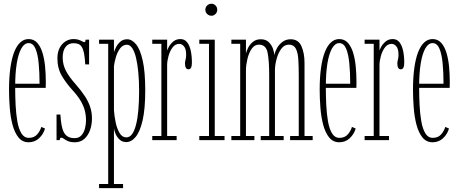

<svg xmlns="http://www.w3.org/2000/svg" viewBox="-20 -730 2392 1000"><path d="M129 11Q96.5 11 76.2 -14.2Q56 -39.5 45.2 -80.2Q34.5 -121 30.8 -169Q27 -217 27 -262.5Q27 -325.5 33.8 -374.8Q40.5 -424 53.5 -457.8Q66.5 -491.5 85.5 -509Q104.5 -526.5 129 -526.5Q157 -526.5 174.8 -506Q192.5 -485.5 202 -452.8Q211.5 -420 215 -381.8Q218.5 -343.5 218.5 -308Q218.5 -299 218.5 -290Q218.5 -281 218 -272.5H52.5V-294H186Q186 -351 181.5 -399.2Q177 -447.5 164.8 -476.5Q152.5 -505.5 129 -505.5Q107 -505.5 91.2 -477.8Q75.5 -450 67.2 -399.2Q59 -348.5 59 -278Q59 -231.5 61.2 -184.5Q63.5 -137.5 70.2 -98.5Q77 -59.5 91.2 -35.8Q105.5 -12 130 -12Q158.5 -12 174.2 -30.8Q190 -49.5 195 -69L214.5 -60.5Q206 -31 183.5 -10Q161 11 129 11Z M370 11Q347.5 11 334 5Q320.5 -1 312.8 -7Q305 -13 299.5 -13Q295 -13 293.2 -9.5Q291.5 -6 291 0H274.5V-133.5H294.5Q296.5 -101 300.8 -77.8Q305 -54.5 313.2 -39.8Q321.5 -25 335 -17.8Q348.5 -10.5 369 -10.5Q391 -10.5 404 -25Q417 -39.5 422.5 -61Q428 -82.5 428 -103Q428 -130 421.5 -155Q415 -180 399.5 -205.8Q384 -231.5 358 -260Q325.5 -295.5 302.2 -334.8Q279 -374 279 -426.5Q279 -457.5 290.2 -479.8Q301.5 -502 320.8 -514.2Q340 -526.5 362.5 -526.5Q379.5 -526.5 390.5 -522.5Q401.5 -518.5 408.5 -514.5Q415.5 -510.5 419.5 -510.5Q423 -510.5 424.2 -514Q425.5 -517.5 426 -523.5H444V-394.5H424Q422 -430 417.8 -451.8Q413.5 -473.5 406.2 -485Q399 -496.5 388.5 -500.8Q378 -505 363 -505Q336.5 -505 321.5 -485.5Q306.5 -466 306.5 -430Q306.5 -393.5 323.5 -361Q340.5 -328.5 375 -290Q404 -257 422.8 -228Q441.5 -199 450.2 -171.2Q459 -143.5 459 -114Q459 -80 448.8 -51.8Q438.5 -23.5 418.8 -6.2Q399 11 370 11Z M496 250V228.5H543.5V-502H496V-523.5H573.5V-458Q577 -470 585.2 -485.8Q593.5 -501.5 607.5 -513.5Q621.5 -525.5 642.5 -525.5Q667 -525.5 688.5 -499.5Q710 -473.5 723.2 -415Q736.5 -356.5 736.5 -259Q736.5 -163.5 723 -104.2Q709.5 -45 687 -17.5Q664.5 10 637.5 10Q616.5 10 603 -2.8Q589.5 -15.5 582.2 -32.2Q575 -49 573.5 -61.5V228.5H621V250ZM638 -14.5Q655.5 -14.5 667.8 -31.2Q680 -48 688.2 -79.5Q696.5 -111 700.5 -156Q704.5 -201 704.5 -257Q704.5 -308 700.5 -351.5Q696.5 -395 688.8 -427.8Q681 -460.5 669 -478.8Q657 -497 641 -497Q619.5 -497 605.2 -477.5Q591 -458 583.5 -432Q576 -406 573.5 -386V-156.5Q575.5 -126.5 582.2 -93.5Q589 -60.5 602.5 -37.5Q616 -14.5 638 -14.5Z M773 0V-21.5H820.5V-502H773V-523.5H850.5V-466Q851 -470.5 858.8 -485.2Q866.5 -500 881.8 -513.2Q897 -526.5 919.5 -526.5Q941.5 -526.5 954.5 -510Q967.5 -493.5 973.5 -465.8Q979.5 -438 979.5 -403.5Q979.5 -387 975.2 -378Q971 -369 961.5 -369Q952.5 -369 948 -377Q943.5 -385 943.5 -399Q943.5 -407 945 -413Q946.5 -419 948 -426.2Q949.5 -433.5 949.5 -445Q949.5 -475 938.5 -488.2Q927.5 -501.5 914 -501.5Q892.5 -501.5 878.5 -482.5Q864.5 -463.5 857.5 -437.5Q850.5 -411.5 850.5 -391.5V-21.5H900V0Z M1018 0V-21.5H1068.5V-502H1018V-523.5H1098.5V-21.5H1149.5V0ZM1082 -648Q1068 -648 1058.8 -657.2Q1049.5 -666.5 1049.5 -679Q1049.5 -692.5 1058.8 -701.5Q1068 -710.5 1082 -710.5Q1093.5 -710.5 1102.5 -701.5Q1111.5 -692.5 1111.5 -679Q1111.5 -666.5 1102.5 -657.2Q1093.5 -648 1082 -648Z M1185 0V-21.5H1231V-502H1185V-523.5H1261V-451Q1263 -462.5 1271.8 -480.2Q1280.5 -498 1297 -511.8Q1313.5 -525.5 1338 -525.5Q1365 -525.5 1380.2 -510.2Q1395.5 -495 1402 -475.5Q1408.5 -456 1408.5 -443Q1412 -460 1422.5 -479Q1433 -498 1451 -511.8Q1469 -525.5 1493.5 -525.5Q1534.5 -525.5 1550.2 -489Q1566 -452.5 1566 -403.5V-21.5H1608.5V0H1491V-21.5H1536V-340Q1536 -387.5 1533.5 -423Q1531 -458.5 1520 -478Q1509 -497.5 1484.5 -497.5Q1461 -497.5 1445.2 -476.2Q1429.5 -455 1421 -424.5Q1412.5 -394 1412 -366.5V-21.5H1457.5V0H1338V-21.5H1382V-340Q1382 -411.5 1374 -454.5Q1366 -497.5 1328.5 -497.5Q1305.5 -497.5 1290.8 -475.8Q1276 -454 1268.8 -423.8Q1261.5 -393.5 1261 -366.5V-21.5H1305V0Z M1747 11Q1714.5 11 1694.2 -14.2Q1674 -39.5 1663.2 -80.2Q1652.5 -121 1648.8 -169Q1645 -217 1645 -262.5Q1645 -325.5 1651.8 -374.8Q1658.5 -424 1671.5 -457.8Q1684.5 -491.5 1703.5 -509Q1722.5 -526.5 1747 -526.5Q1775 -526.5 1792.8 -506Q1810.5 -485.5 1820 -452.8Q1829.5 -420 1833 -381.8Q1836.5 -343.5 1836.5 -308Q1836.5 -299 1836.5 -290Q1836.5 -281 1836 -272.5H1670.5V-294H1804Q1804 -351 1799.5 -399.2Q1795 -447.5 1782.8 -476.5Q1770.5 -505.5 1747 -505.5Q1725 -505.5 1709.2 -477.8Q1693.5 -450 1685.2 -399.2Q1677 -348.5 1677 -278Q1677 -231.5 1679.2 -184.5Q1681.5 -137.5 1688.2 -98.5Q1695 -59.5 1709.2 -35.8Q1723.5 -12 1748 -12Q1776.5 -12 1792.2 -30.8Q1808 -49.5 1813 -69L1832.5 -60.5Q1824 -31 1801.5 -10Q1779 11 1747 11Z M1879 0V-21.5H1926.5V-502H1879V-523.5H1956.5V-466Q1957 -470.5 1964.8 -485.2Q1972.5 -500 1987.8 -513.2Q2003 -526.5 2025.5 -526.5Q2047.5 -526.5 2060.5 -510Q2073.5 -493.5 2079.5 -465.8Q2085.5 -438 2085.5 -403.5Q2085.5 -387 2081.2 -378Q2077 -369 2067.5 -369Q2058.5 -369 2054 -377Q2049.5 -385 2049.5 -399Q2049.5 -407 2051 -413Q2052.5 -419 2054 -426.2Q2055.5 -433.5 2055.5 -445Q2055.5 -475 2044.5 -488.2Q2033.5 -501.5 2020 -501.5Q1998.5 -501.5 1984.5 -482.5Q1970.5 -463.5 1963.5 -437.5Q1956.5 -411.5 1956.5 -391.5V-21.5H2006V0Z M2233 11Q2200.5 11 2180.2 -14.2Q2160 -39.5 2149.2 -80.2Q2138.5 -121 2134.8 -169Q2131 -217 2131 -262.5Q2131 -325.5 2137.8 -374.8Q2144.5 -424 2157.5 -457.8Q2170.5 -491.5 2189.5 -509Q2208.5 -526.5 2233 -526.5Q2261 -526.5 2278.8 -506Q2296.5 -485.5 2306 -452.8Q2315.5 -420 2319 -381.8Q2322.5 -343.5 2322.5 -308Q2322.5 -299 2322.5 -290Q2322.5 -281 2322 -272.5H2156.5V-294H2290Q2290 -351 2285.5 -399.2Q2281 -447.5 2268.8 -476.5Q2256.5 -505.5 2233 -505.5Q2211 -505.5 2195.2 -477.8Q2179.5 -450 2171.2 -399.2Q2163 -348.5 2163 -278Q2163 -231.5 2165.2 -184.5Q2167.5 -137.5 2174.2 -98.5Q2181 -59.5 2195.2 -35.8Q2209.5 -12 2234 -12Q2262.5 -12 2278.2 -30.8Q2294 -49.5 2299 -69L2318.5 -60.5Q2310 -31 2287.5 -10Q2265 11 2233 11Z"/></svg>

Font: Imbue 48pt Thin
Style: Regular
Weight: 250
Designer: Tyler Finck
Foundry: Etcetera Type Company
Version: Version 1.102